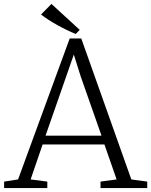

<svg xmlns="http://www.w3.org/2000/svg" viewBox="-20 -958 770 978"><path d="M189 -884 242 -938 386 -806 366 -785Q321 -803 272.5 -830Q224 -857 189 -884ZM72 -44 335 -762H394L649 -44L730 -33V0H492V-33L574 -44L512 -222H197L136 -44L221 -33V0H1V-33ZM392 -566 356 -680 212 -267H497Z"/></svg>

Font: Martel UltraLight
Style: Regular
Weight: 250
Designer: Dan Reynolds
Foundry: Dan Reynolds
Version: Version 1.001; ttfautohint (v1.1) -l 5 -r 5 -G 72 -x 0 -D la